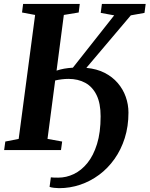

<svg xmlns="http://www.w3.org/2000/svg" viewBox="-20 -763 760 976"><path d="M280.5 193.5Q269.5 193.5 254.5 191.8Q239.5 190 232 187L238.5 138.5Q245 139.5 255.2 139.8Q265.5 140 276.5 140Q317 140 355.2 121.8Q393.5 103.5 424.2 65.8Q455 28 473.2 -31Q491.5 -90 491.5 -171.5Q491.5 -237.5 471 -279.5Q450.5 -321.5 413.8 -341.8Q377 -362 328 -362Q311.5 -362 293.8 -359.8Q276 -357.5 260.5 -354L221.5 -57L296 -43.5L290 0H1L7 -43.5L75 -57L158.5 -687L92 -699.5L97.5 -743H385.5L380 -699.5L304.5 -687L267.5 -404Q285 -410 305.5 -413.8Q326 -417.5 350.5 -419L560.5 -685L492 -697.5L498 -743H720.5L714.5 -697.5L645 -685L419 -418Q472 -413 511.8 -392.8Q551.5 -372.5 578.5 -341Q605.5 -309.5 619.2 -270.8Q633 -232 633 -190.5Q633 -120.5 614.2 -61.2Q595.5 -2 562 45.2Q528.5 92.5 484 125.5Q439.5 158.5 387.8 176Q336 193.5 280.5 193.5Z"/></svg>

Font: Merriweather 36pt
Style: Bold Italic
Weight: 700
Italic angle: -7.8°
Version: Version 2.101